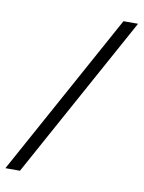

<svg xmlns="http://www.w3.org/2000/svg" viewBox="-83 -739 611 817"><g transform="rotate(10 222.5 -330.5)"><path d="M446.8 -682.1 60.5 21H-2.4L383.8 -682.1Z"/></g></svg>

Font: Linux Libertine Slanted O
Style: Bold Slanted
Weight: 700
Designer: Philipp H. Poll
Foundry: Philipp H. Poll
Version: Version 5.0.0